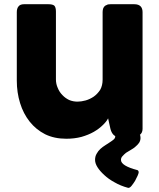

<svg xmlns="http://www.w3.org/2000/svg" viewBox="-20 -655 764 920"><path d="M650.4 -8.8Q643.6 -2.9 636.7 -2Q629.9 0 623 0Q597.7 0 547.9 0Q538.1 0 532.2 -2.9Q525.4 -6.8 521.5 -11.7Q516.6 -17.6 513.7 -24.4Q510.7 -31.2 508.8 -39.1Q504.9 -55.7 498 -87.9Q490.2 -72.3 472.7 -55.7Q455.1 -38.1 429.7 -23.4Q404.3 -8.8 370.1 1Q336.9 9.8 297.9 9.8Q240.2 9.8 196.3 -11.7Q152.3 -34.2 122.1 -72.3Q91.8 -110.4 76.2 -161.1Q60.5 -211.9 60.5 -268.6Q60.5 -377.9 60.5 -596.7Q60.5 -615.2 69.3 -625Q77.1 -634.8 95.7 -634.8Q133.8 -634.8 210.9 -634.8Q232.4 -634.8 240.2 -627.9Q248 -620.1 248 -599.6Q248 -491.2 248 -274.4Q248 -252.9 256.8 -233.4Q264.6 -213.9 279.3 -199.2Q293 -184.6 311.5 -175.8Q330.1 -168 351.6 -168Q369.1 -168 390.6 -173.8Q411.1 -179.7 429.7 -192.4Q447.3 -205.1 460 -224.6Q471.7 -245.1 471.7 -273.4Q471.7 -380.9 471.7 -597.7Q471.7 -606.4 474.6 -615.2Q477.5 -623 484.4 -627.9Q491.2 -631.8 497.1 -633.8Q502.9 -634.8 509.8 -634.8Q547.9 -634.8 623 -634.8Q644.5 -634.8 654.3 -624Q663.1 -614.3 663.1 -596.7Q663.1 -410.2 663.1 -37.1Q663.1 -27.3 659.2 -19.5Q655.3 -11.7 647.5 -6.8Q648.4 -7.8 650.4 -8.8ZM644.5 -16.6Q651.4 -9.8 652.3 -4.9Q653.3 1 653.3 5.9Q653.3 18.6 646.5 29.3Q639.6 39.1 628.9 47.9Q619.1 56.6 606.4 63.5Q594.7 70.3 584 77.1Q574.2 85 567.4 92.8Q559.6 100.6 559.6 111.3Q559.6 139.6 638.7 160.2Q644.5 163.1 644.5 170.9Q644.5 174.8 639.6 186.5Q633.8 199.2 627 211.9Q619.1 224.6 610.4 235.4Q602.5 245.1 595.7 245.1Q594.7 245.1 593.8 245.1Q557.6 235.4 529.3 218.8Q500 203.1 479.5 183.6Q459 165 447.3 146.5Q435.5 127.9 435.5 111.3Q435.5 93.8 443.4 81.1Q450.2 68.4 460.9 58.6Q471.7 48.8 484.4 41Q496.1 33.2 506.8 26.4Q517.6 19.5 524.4 13.7Q532.2 6.8 532.2 -1Q532.2 -9.8 522.5 -16.6Q562.5 -16.6 644.5 -16.6Z"/></svg>

Font: Cocogoose
Style: Regular
Weight: 400
Designer: Cosimo Lorenzo Pancini
Version: Version 1.000